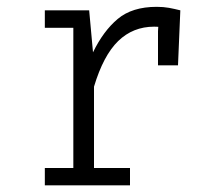

<svg xmlns="http://www.w3.org/2000/svg" viewBox="-20 -556 640 576"><path d="M114.5 0V-52H200V-472.5H114.5V-525H247.5L259 -399Q290 -463 333.2 -499.2Q376.5 -535.5 450 -535.5Q470.5 -535.5 486.8 -532.5Q503 -529.5 521 -525L503.5 -466.5Q486 -471.5 472.8 -473.8Q459.5 -476 442.5 -476Q379 -476 334.5 -432.8Q290 -389.5 262 -296V-52H370V0ZM454 -360V-462.5L458 -525H521L514 -360Z"/></svg>

Font: Fira Code Light Light
Style: Regular
Weight: 300
Monospace: yes
Version: Version 5.002